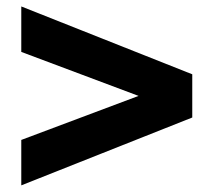

<svg xmlns="http://www.w3.org/2000/svg" viewBox="-20 -617 657 590"><path d="M570.8 -255.9V-388.7L45.4 -597.2V-457.5L405.8 -322.3L45.4 -187V-47.4Z"/></svg>

Font: Giphurs ExtraBold
Style: Regular
Weight: 800
Version: Version 1.000